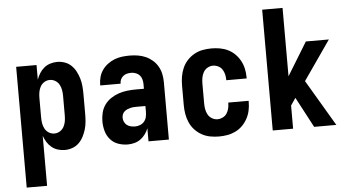

<svg xmlns="http://www.w3.org/2000/svg" viewBox="-59 -842 2119 1164"><g transform="rotate(-5 1000.0 -260.0)"><path d="M58 215V-520H182V-431Q189 -451 200.5 -469.5Q212 -488 228.5 -501.5Q245 -515 266 -521.5Q287 -528 308 -528Q332 -528 354.5 -520Q377 -512 394 -495.5Q411 -479 422 -457.5Q433 -436 439.5 -413.5Q446 -391 448 -367.5Q450 -344 450 -320V-200Q450 -176 448 -152.5Q446 -129 439.5 -106.5Q433 -84 422 -62.5Q411 -41 394 -24.5Q377 -8 354.5 0Q332 8 308 8Q287 8 266 1.5Q245 -5 228.5 -18.5Q212 -32 200.5 -50.5Q189 -69 182 -89V215ZM254 -97Q272 -97 287.5 -106.5Q303 -116 311.5 -131.5Q320 -147 323 -164.5Q326 -182 326 -200V-320Q326 -338 323 -355.5Q320 -373 311.5 -388.5Q303 -404 287.5 -413.5Q272 -423 254 -423Q236 -423 220.5 -413.5Q205 -404 196.5 -388.5Q188 -373 185 -355.5Q182 -338 182 -320V-200Q182 -182 185 -164.5Q188 -147 196.5 -131.5Q205 -116 220.5 -106.5Q236 -97 254 -97Z M692 8Q662 8 633.5 -2Q605 -12 585.5 -34.5Q566 -57 558 -86Q550 -115 550 -145Q550 -171 556.5 -197.5Q563 -224 578.5 -245.5Q594 -267 616.5 -282Q639 -297 664.5 -305.5Q690 -314 716.5 -317Q743 -320 769 -320H818V-349Q818 -363 814 -377.5Q810 -392 800.5 -402.5Q791 -413 777 -418Q763 -423 749 -423Q736 -423 723.5 -420Q711 -417 701 -409Q691 -401 685.5 -389.5Q680 -378 680 -365V-363H556V-368Q556 -392 562.5 -415Q569 -438 582.5 -457Q596 -476 615.5 -490.5Q635 -505 656.5 -513.5Q678 -522 701.5 -525Q725 -528 749 -528Q774 -528 799 -524Q824 -520 846.5 -510Q869 -500 888 -483.5Q907 -467 919.5 -445Q932 -423 937 -398.5Q942 -374 942 -349V0H818V-80Q811 -61 798.5 -44Q786 -27 769.5 -15Q753 -3 732.5 2.5Q712 8 692 8ZM746 -97Q761 -97 776 -103Q791 -109 801 -121Q811 -133 814.5 -148.5Q818 -164 818 -180V-215H769Q759 -215 748.5 -214.5Q738 -214 727.5 -211.5Q717 -209 707.5 -205Q698 -201 690 -194Q682 -187 678 -177Q674 -167 674 -157Q674 -143 679.5 -131Q685 -119 695.5 -111Q706 -103 719 -100Q732 -97 746 -97Z M1247 8Q1220 8 1193 3Q1166 -2 1142 -15.5Q1118 -29 1099.5 -49Q1081 -69 1070 -94Q1059 -119 1054.5 -146Q1050 -173 1050 -200V-320Q1050 -347 1054.5 -374Q1059 -401 1070 -426Q1081 -451 1099.5 -471Q1118 -491 1142 -504.5Q1166 -518 1193 -523Q1220 -528 1247 -528Q1273 -528 1298.5 -523.5Q1324 -519 1347.5 -507.5Q1371 -496 1389.5 -477.5Q1408 -459 1420.5 -436Q1433 -413 1438.5 -387.5Q1444 -362 1444 -336V-328H1320V-332Q1320 -348 1316 -364.5Q1312 -381 1303 -394.5Q1294 -408 1278.5 -415.5Q1263 -423 1247 -423Q1229 -423 1213 -413.5Q1197 -404 1188.5 -388.5Q1180 -373 1177 -355.5Q1174 -338 1174 -320V-200Q1174 -182 1177 -164.5Q1180 -147 1188.5 -131.5Q1197 -116 1213 -106.5Q1229 -97 1247 -97Q1263 -97 1278.5 -104.5Q1294 -112 1303 -125.5Q1312 -139 1316 -155.5Q1320 -172 1320 -188V-192H1444V-184Q1444 -158 1438.5 -132.5Q1433 -107 1420.5 -84Q1408 -61 1389.5 -42.5Q1371 -24 1347.5 -12.5Q1324 -1 1298.5 3.5Q1273 8 1247 8Z M1826 0 1728 -185 1698 -141V0H1574V-735H1698V-319L1821 -520H1961L1795 -281L1961 0Z"/></g></svg>

Font: Iosevka Extrabold
Style: Regular
Weight: 800
Monospace: yes
Designer: Belleve Invis
Foundry: Belleve Invis
Version: Version 32.5.0; ttfautohint (v1.8.4)